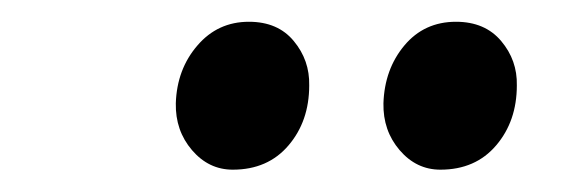

<svg xmlns="http://www.w3.org/2000/svg" viewBox="-20 -766 509 172"><path d="M188.5 -614Q167 -614 152 -631.5Q137 -649 137.5 -673.5Q138.5 -704 156.8 -725.2Q175 -746.5 203 -746.5Q229 -746.5 243.2 -729.2Q257.5 -712 257 -689.5Q257 -657.5 238.5 -635.8Q220 -614 188.5 -614ZM374.5 -614Q353 -614 338 -631.5Q323 -649 323.5 -673.5Q324.5 -704 342.2 -725.2Q360 -746.5 388.5 -746.5Q414.5 -746.5 429 -729.2Q443.5 -712 443 -689.5Q443 -657.5 424.5 -635.8Q406 -614 374.5 -614Z"/></svg>

Font: Merriweather Text Regular
Style: Italic
Weight: 400
Italic angle: -7.8°
Designer: Eben Sorkin
Foundry: Eben Sorkin
Version: Version 2.100; ttfautohint (v1.7.19-72a1) -l 8 -r 50 -G 200 